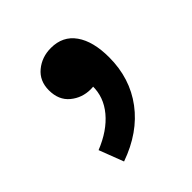

<svg xmlns="http://www.w3.org/2000/svg" viewBox="-114 -247 538 538"><g transform="rotate(-45 155.5 22.0)"><path d="M81 207 53 134Q108 112 138.5 75.5Q169 39 168 -6L162 -104L211 -23Q200 -12 186.5 -7Q173 -2 158 -2Q124 -2 98.5 -23Q73 -44 73 -83Q73 -120 99 -141.5Q125 -163 161 -163Q208 -163 233 -127.5Q258 -92 258 -29Q258 54 212 115.5Q166 177 81 207Z"/></g></svg>

Font: Noto Sans SC SemiBold
Style: Regular
Weight: 600
Designer: Ryoko NISHIZUKA 西塚涼子 (kana, bopomofo & ideographs); Paul D. Hunt (Latin, Greek & Cyrillic); Sandoll Communications 산돌커뮤니
Foundry: Adobe
Version: Version 2.004-H2;hotconv 1.0.118;makeotfexe 2.5.65603